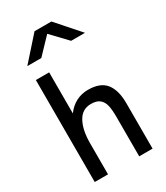

<svg xmlns="http://www.w3.org/2000/svg" viewBox="-257 -1183 1113 1288"><g transform="rotate(-30 300.0 -539.0)"><path d="M79.5 -790H182.5V-472Q214 -515 256.5 -536.8Q299 -558.5 348.5 -558.5Q444 -558.5 485.8 -505.5Q527.5 -452.5 527.5 -351.5V0H424V-306Q424 -359.5 416.5 -393.5Q409 -427.5 386 -447Q363 -466.5 318.5 -466.5Q250.5 -466.5 216.5 -404.8Q182.5 -343 182.5 -241.5V0H79.5ZM235.5 -1078H366L523.5 -899.5H416L300.5 -1020.5L185 -899.5H76.5Z"/></g></svg>

Font: JuliaMono Medium
Style: Regular
Weight: 500
Monospace: yes
Designer: cormullion
Foundry: corm
Version: Version 0.054; ttfautohint (v1.8.4)